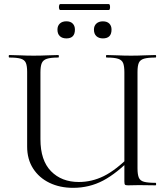

<svg xmlns="http://www.w3.org/2000/svg" viewBox="-20 -889 803 921"><path d="M576.6 -542Q576.6 -571 570.8 -586Q565 -601 546.8 -607Q528.6 -613 491.2 -613Q488.4 -613 488.4 -619Q488.4 -625 491.2 -625Q514.8 -625 544.7 -623.5Q574.6 -622 608.6 -622Q641.4 -622 671.9 -623.5Q702.4 -625 726 -625Q729 -625 729 -619Q729 -613 726 -613Q689.6 -613 670.9 -607.5Q652.2 -602 645.9 -587.5Q639.6 -573 639.6 -544V-81Q639.6 -52 645.9 -37Q652.2 -22 670.9 -17Q689.6 -12 726 -12Q729 -12 729 -6Q729 0 726 0Q706.4 0 687.4 -0.5Q668.4 -1 646.6 -1Q631 -1 620.1 -0.5Q609.2 0 594.8 0Q582.8 0 579.7 -3Q576.6 -6 576.6 -19ZM615.6 -134.6Q540.8 -57.8 474.8 -22.9Q408.8 12 330.6 12Q267.2 12 217.4 -12Q167.6 -36 138.9 -80.5Q110.2 -125 110.2 -186V-544Q110.2 -573 104 -587.5Q97.8 -602 79.6 -607.5Q61.4 -613 24.8 -613Q21.8 -613 21.8 -619Q21.8 -625 24.8 -625Q48.4 -625 78.4 -623.5Q108.4 -622 141.2 -622Q176.8 -622 206.9 -623.5Q237 -625 259.6 -625Q262.4 -625 262.4 -619Q262.4 -613 259.6 -613Q223.2 -613 204.9 -607Q186.6 -601 180.3 -586Q174 -571 174 -542V-221Q174 -119.6 224.7 -67.8Q275.4 -16 358 -16Q420.4 -16 477.7 -44.2Q535 -72.4 605.6 -142.6ZM298.6 -704.8Q278.4 -704.8 267 -715.7Q255.6 -726.6 255.6 -747Q255.6 -765.2 267 -776Q278.4 -786.8 298.6 -786.8Q318 -786.8 328.7 -776Q339.4 -765.2 339.4 -747Q339.4 -704.8 298.6 -704.8ZM473.4 -704.8Q454 -704.8 442.3 -715.7Q430.6 -726.6 430.6 -747Q430.6 -765.2 442.3 -775.9Q454 -786.6 473.4 -786.6Q493.6 -786.6 504.3 -775.9Q515 -765.2 515 -747Q515 -704.8 473.4 -704.8ZM268.8 -841Q265.2 -841 263.5 -848.1Q261.8 -855.2 263.5 -862.3Q265.2 -869.4 268.8 -869.4H501.4Q506 -869.4 507.3 -862.3Q508.6 -855.2 507.3 -848.1Q506 -841 501.4 -841Z"/></svg>

Font: Cormorant Infant Light
Style: Regular
Weight: 300
Designer: Christian Thalmann (Catharsis Fonts)
Foundry: Catharsis Fonts
Version: Version 4.001